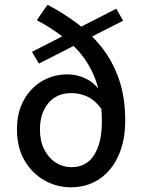

<svg xmlns="http://www.w3.org/2000/svg" viewBox="-20 -775 605 807"><path d="M277.3 12.2Q218.3 12.2 166.5 -17.1Q114.7 -46.4 83 -100.8Q51.3 -155.3 51.3 -231Q51.3 -301.8 79.8 -353.8Q108.4 -405.8 156.5 -434.1Q204.6 -462.4 262.7 -462.4Q307.1 -462.4 347.2 -441.2Q387.2 -419.9 411.6 -373L412.6 -309.1Q380.4 -354 347.4 -368.9Q314.5 -383.8 280.8 -383.8Q218.3 -383.8 183.1 -341.3Q147.9 -298.8 147.9 -231Q147.9 -182.1 166 -146.5Q184.1 -110.8 214.4 -91.6Q244.6 -72.3 280.3 -72.3Q343.3 -72.3 375.7 -123.5Q408.2 -174.8 408.2 -262.7Q408.2 -379.4 374.5 -457.8Q340.8 -536.1 279.5 -590.8Q218.3 -645.5 134.8 -690.4L179.7 -754.9Q242.7 -722.2 301 -679.2Q359.4 -636.2 405.8 -578.4Q452.1 -520.5 479.2 -444.1Q506.3 -367.7 506.3 -268.1Q506.3 -184.6 478.3 -121.6Q450.2 -58.6 398.7 -23.2Q347.2 12.2 277.3 12.2ZM143.6 -507.8 114.3 -557.1 468.8 -738.3 497.6 -688Z"/></svg>

Font: Akatab SemiBold
Style: Regular
Weight: 600
Designer: SIL Global
Foundry: SIL Global
Version: Version 4.100